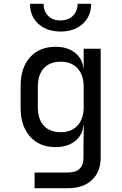

<svg xmlns="http://www.w3.org/2000/svg" viewBox="-20 -805 640 1005"><path d="M161 180V98H336Q417 98 417 20V-50L419 -150H417Q412 -97 372.5 -66Q333 -35 271 -35Q186 -35 137 -90.5Q88 -146 88 -240V-356Q88 -450 137 -505Q186 -560 271 -560Q333 -560 372.5 -529Q412 -498 417 -445H418V-550H507V20Q507 94 461.5 137Q416 180 335 180ZM298 -113Q354 -113 386 -148Q418 -183 418 -245V-350Q418 -412 386 -447Q354 -482 298 -482Q241 -482 209.5 -448Q178 -414 178 -350V-245Q178 -181 209.5 -147Q241 -113 298 -113ZM297 -640Q225 -640 181 -680Q137 -720 137 -785H208Q208 -746 232 -722Q256 -698 296 -698Q337 -698 361.5 -722Q386 -746 386 -785H457Q457 -720 413 -680Q369 -640 297 -640Z"/></svg>

Font: NKDuy Mono
Style: Regular
Weight: 400
Monospace: yes
Designer: NKDuy
Foundry: NKDuy
Version: Version 2.251; ttfautohint (v1.8.4.7-5d5b)